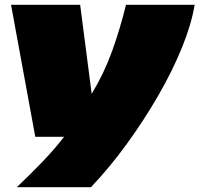

<svg xmlns="http://www.w3.org/2000/svg" viewBox="-20 -570 831 800"><path d="M505 -550H791Q778 -470 738.5 -372.5Q699 -275 639.5 -172Q580 -69 508.5 29.5Q437 128 359 210H50Q106 157 156.5 104.5Q207 52 247 0H127L26 -550H314L362 -179Q413 -263 446.5 -355.5Q480 -448 505 -550Z"/></svg>

Font: Georama ExtraExtended Black
Style: Italic
Weight: 900
Width: 8
Italic angle: -9°
Designer: Jean-Baptiste Levee
Foundry: Production Type
Version: Version 1.000